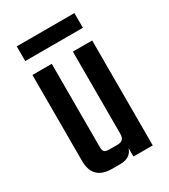

<svg xmlns="http://www.w3.org/2000/svg" viewBox="-158 -696 680 773"><g transform="rotate(-30 182.5 -309.5)"><path d="M314 -619.1V-550.8H45.9V-619.1ZM231 -487.8H320.8V0H231V-39.1Q218.3 0 168.9 0H132.8Q43 0 43 -87.9V-487.8H132.8V-102.1Q132.8 -84.5 138.9 -78.9Q145 -73.2 163.1 -73.2H198.2Q215.8 -73.2 223.4 -81.1Q231 -88.9 231 -107.9Z"/></g></svg>

Font: Teko
Style: Regular
Weight: 400
Designer: Manushi Parikh, Jonny Pinhorn
Foundry: Indian Type Foundry
Version: Version 2.000;PS 1.0;hotconv 1.0.79;makeotf.lib2.5.61930